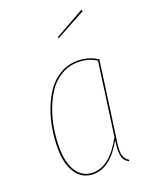

<svg xmlns="http://www.w3.org/2000/svg" viewBox="-142 -830 736 920"><g transform="rotate(-20 226.0 -370.0)"><path d="M387.2 -750.5 391.1 -742.2 238.8 -659.7 236.3 -665.5ZM286.1 -527.8Q342.8 -527.8 387.7 -498L335.4 -118.7Q326.2 -67.4 329.8 -38.8Q333.5 -10.3 357.4 2.9L354.5 9.3Q340.8 2 333 -8.5Q325.2 -19 323.2 -35.6Q321.3 -52.2 322 -67.4Q322.8 -82.5 326.2 -108.4Q260.7 9.3 174.8 9.3Q117.2 9.3 85.7 -38.1Q54.2 -85.4 54.2 -165Q54.2 -214.4 62.3 -263.7Q70.3 -313 88.6 -361.1Q106.9 -409.2 133.1 -445.8Q159.2 -482.4 198.7 -505.1Q238.3 -527.8 286.1 -527.8ZM286.1 -520.5Q240.2 -520.5 201.9 -498.3Q163.6 -476.1 138.4 -440.2Q113.3 -404.3 95.7 -357.2Q78.1 -310.1 70.3 -261.7Q62.5 -213.4 62.5 -165.5Q62.5 -89.4 91.8 -43.9Q121.1 1.5 175.3 1.5Q260.7 1.5 328.1 -123L379.4 -494.1Q339.4 -520.5 286.1 -520.5Z"/></g></svg>

Font: Fira Sans Compressed Eight
Style: Italic
Weight: 100
Width: 3
Italic angle: -8°
Designer: Carrois Corporate & Edenspiekermann AG
Foundry: Carrois Corporate GbR & Edenspiekermann AG
Version: Version 4.203;PS 004.203;hotconv 1.0.88;makeotf.lib2.5.64775